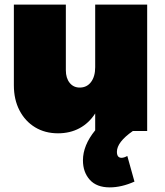

<svg xmlns="http://www.w3.org/2000/svg" viewBox="-20 -567 712 831"><path d="M486 90Q486 116 506 116Q517 116 531 108L562 219Q506 244 455 244Q398 244 368.5 211Q339 178 339 127Q339 62 392 -3V-76Q365 -34 324 -12Q283 10 231 10Q175 10 132 -16Q89 -42 64.5 -89Q40 -136 40 -198V-547H265V-263Q265 -229 281.5 -208.5Q298 -188 325 -188Q356 -188 374 -212Q392 -236 392 -276V-547H617V0H555Q486 48 486 90Z"/></svg>

Font: Gontserrat Black
Style: Regular
Weight: 900
Designer: Julieta Ulanovsky
Foundry: Julieta Ulanovsky
Version: Version 6.001